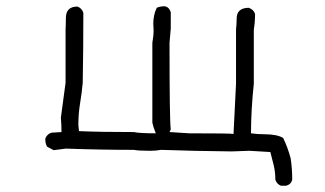

<svg xmlns="http://www.w3.org/2000/svg" viewBox="-20 -480 1040 615"><path d="M896 115H880Q867 110 862 96Q862 72 857 50.5Q852 29 846 7L779 3L722 5Q609 4 496 0Q480 3 461 3Q423 3 409 0Q300 0 191 -4L152 1L131 -10Q125 -19 125 -36Q131 -51 145 -55L177 -57Q177 -80 175 -103L190 -215V-385Q191 -403 191 -422Q191 -459 228 -459Q242 -454 247 -439Q247 -326 245 -215Q242 -182 236.5 -149Q231 -116 231 -79L233 -60Q301 -57 409 -57Q426 -53 479 -53Q470 -76 468 -87V-343Q472 -364 472 -384L471 -404Q471 -432 482 -455Q493 -460 508 -460Q522 -457 527 -441V-389L523 -343Q523 -93 527 -66L523 -57L586 -53Q721 -53 728 -51L736 -212V-385Q738 -402 738 -420Q738 -455 777 -455Q793 -449 797 -435Q797 -410 793 -385V-212Q784 -127 784 -53Q804 -50 826 -50Q868 -50 887 -38Q902 -7 911 27Q916 59 916 96Q912 111 896 115Z"/></svg>

Font: Yozai
Style: Regular
Weight: 400
Designer: LXGW / Y.OzVox
Foundry: LXGW / Y.OzVox
Version: Version 0.861;October 22, 2024